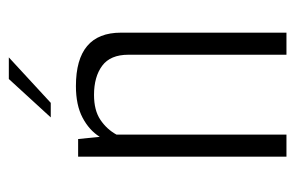

<svg xmlns="http://www.w3.org/2000/svg" viewBox="-137 -532 669 435"><g transform="rotate(-90 197.5 -314.5)"><path d="M60 -472H100L105 -423Q120 -447 148.5 -462Q177 -477 220 -477Q341 -477 341 -375V0H291V-358Q291 -399 266 -417.5Q241 -436 200 -436Q165 -436 143.5 -421.5Q122 -407 110 -385V0H60ZM149 -534 236 -629H285L182 -534Z"/></g></svg>

Font: Smooch Sans
Style: Regular
Weight: 400
Designer: Robert E. Leuschke
Foundry: Robert E. Leuschke
Version: Version 1.010; ttfautohint (v1.8.3)